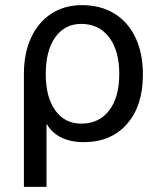

<svg xmlns="http://www.w3.org/2000/svg" viewBox="-20 -542 618 747"><path d="M536 -252Q536 -130 474 -59.5Q412 11 306 11Q255 11 218.5 -7Q182 -25 163 -58H161V185H73V-254Q73 -335 101 -395.5Q129 -456 180 -489Q231 -522 299 -522Q371 -522 424.5 -489.5Q478 -457 507 -396Q536 -335 536 -252ZM158 -254Q158 -164 195 -112.5Q232 -61 296 -61Q365 -61 404.5 -112Q444 -163 444 -254Q444 -345 404.5 -397Q365 -449 296 -449Q232 -449 195 -397Q158 -345 158 -254Z"/></svg>

Font: CST
Style: Regular
Weight: 400
Version: Version 1.00